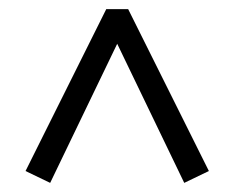

<svg xmlns="http://www.w3.org/2000/svg" viewBox="-20 -686 514 421"><path d="M36 -311 213 -666H261L438 -311L384 -285L237 -590L90 -285Z"/></svg>

Font: Buenard
Style: Regular
Weight: 400
Version: Version 2.000